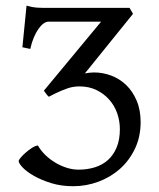

<svg xmlns="http://www.w3.org/2000/svg" viewBox="-20 -643 561 678"><path d="M476.6 -211.9Q476.6 -160.2 456.8 -118.4Q437 -76.7 404.1 -47.1Q371.1 -17.6 327.9 -1.5Q284.7 14.6 238.3 14.6Q196.3 14.6 160.9 3.7Q125.5 -7.3 99.9 -22Q74.2 -36.6 60.1 -51.5Q45.9 -66.4 45.9 -74.7Q45.9 -77.6 52.7 -85.9Q59.6 -94.2 69.8 -103.3Q80.1 -112.3 91.8 -120.1Q103.5 -127.9 113.8 -129.4Q124 -111.3 140.1 -95.7Q156.2 -80.1 175.5 -68.6Q194.8 -57.1 215.8 -50.5Q236.8 -43.9 257.3 -43.9Q288.1 -43.9 314.9 -52.2Q341.8 -60.5 361.3 -78.1Q380.9 -95.7 392.1 -122.8Q403.3 -149.9 403.3 -187Q403.3 -216.3 393.6 -243.7Q383.8 -271 365.2 -291.7Q346.7 -312.5 320.3 -325.2Q293.9 -337.9 260.7 -337.9Q238.8 -337.9 219.2 -331.3Q199.7 -324.7 176.3 -313.5L152.3 -301.3L151.4 -302.2Q147.9 -305.2 143.1 -311.5Q138.2 -317.9 135.7 -321.8L135.3 -322.8V-323.2L135.7 -323.7L336.9 -566.4H150.4Q142.6 -566.4 133.5 -559.8Q124.5 -553.2 115.7 -540.8Q106.9 -528.3 99.4 -510.5Q91.8 -492.7 86.9 -470.2L59.1 -476.1L73.7 -623Q84 -620.1 93 -618.4Q102.1 -616.7 111.6 -616Q121.1 -615.2 132.3 -615.2H437.5L449.7 -594.2L279.8 -383.8Q288.1 -385.3 295.9 -386.2Q303.7 -387.2 311.5 -387.2Q343.3 -387.2 373 -376Q402.8 -364.7 425.8 -342.5Q448.7 -320.3 462.6 -287.6Q476.6 -254.9 476.6 -211.9Z"/></svg>

Font: Gentium Unicode
Style: Regular
Weight: 400
Version: Version 1.009